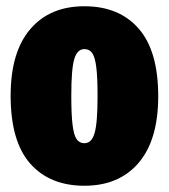

<svg xmlns="http://www.w3.org/2000/svg" viewBox="-20 -574 540 614"><path d="M486 -266Q486 -127 423.5 -53.5Q361 20 250 20Q139 20 76.5 -51Q14 -122 14 -268Q14 -407 76.5 -480.5Q139 -554 250 -554Q361 -554 423.5 -482.5Q486 -411 486 -266ZM208 -268Q208 -208 212 -175Q216 -142 225 -129Q234 -116 250 -116Q273 -116 282.5 -148.5Q292 -181 292 -266Q292 -326 288 -358.5Q284 -391 275 -404Q266 -417 250 -417Q227 -417 217.5 -385Q208 -353 208 -268Z"/></svg>

Font: Fira Sans Extra Condensed Black
Style: Regular
Weight: 900
Width: 1
Designer: Carrois Corporate & Edenspiekermann AG
Foundry: Carrois Corporate GbR & Edenspiekermann AG
Version: Version 4.203